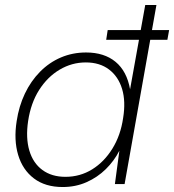

<svg xmlns="http://www.w3.org/2000/svg" viewBox="-20 -740 700 772"><path d="M407 -580 413 -619H660L653 -580ZM232 12Q162 12 116.5 -22.5Q71 -57 53 -117Q35 -177 47 -253Q56 -313 80 -363.5Q104 -414 141 -451.5Q178 -489 225 -509Q272 -529 326 -529Q399 -529 444.5 -491.5Q490 -454 503 -381L564 -720H609L481 0H442L460 -134Q439 -93 405.5 -60Q372 -27 328 -7.5Q284 12 232 12ZM243 -29Q302 -29 350.5 -59Q399 -89 432 -142.5Q465 -196 475 -265Q486 -332 471 -382Q456 -432 418.5 -460.5Q381 -489 325 -489Q269 -489 220 -460Q171 -431 137.5 -378.5Q104 -326 93 -253Q83 -185 98 -134.5Q113 -84 150.5 -56.5Q188 -29 243 -29Z"/></svg>

Font: DM Sans 11pt ExtraLight
Style: Italic
Weight: 250
Italic angle: -10°
Version: Version 4.004;gftools[0.9.30]